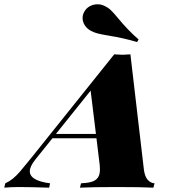

<svg xmlns="http://www.w3.org/2000/svg" viewBox="-116 -866 800 886"><path d="M0 0ZM382.8 -702.1Q353 -707 336.4 -711.2Q319.8 -715.3 304.7 -723.1Q286.6 -732.4 275.9 -748.5Q265.1 -764.6 265.1 -782.7Q265.1 -796.4 271.5 -809.1Q280.3 -827.1 297.4 -836.7Q314.5 -846.2 334 -846.2Q351.6 -846.2 365.7 -838.9Q382.8 -831.1 395.5 -819.1Q408.2 -807.1 428.2 -782.7Q476.6 -724.1 523.4 -684.1L516.6 -671.9Q458 -689.9 382.8 -702.1ZM597.2 -20 591.8 0Q534.2 -2.9 422.9 -2.9Q307.1 -2.9 252.9 0L257.8 -20Q288.6 -21.5 307.1 -27.1Q325.7 -32.7 335.4 -46.1Q345.2 -59.6 345.2 -84.5Q345.2 -97.2 344.2 -104L329.1 -228H126L47.9 -130.9Q21.5 -98.1 21.5 -75.7Q21.5 -32.2 115.2 -20L110.8 0Q22 -2.9 -30.8 -2.9Q-64.9 -2.9 -96.2 0L-91.8 -20Q-72.8 -28.8 -57.1 -41.3Q-41.5 -53.7 -22.7 -75.4Q-3.9 -97.2 29.8 -139.2L411.1 -615.2Q436.5 -613.3 448.7 -613.3Q461.4 -613.3 485.8 -615.2L547.9 -84Q552.2 -50.8 565.9 -35.9Q579.6 -21 597.2 -20ZM302.2 -447.8 142.1 -248H326.7Z"/></svg>

Font: TypoPRO Playfair Display SC
Style: Italic
Weight: 900
Italic angle: -14°
Designer: Claus Eggers Sørensen
Foundry: Claus Eggers Sørensen
Version: Version 1.004;PS 001.004;hotconv 1.0.70;makeotf.lib2.5.58329